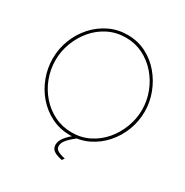

<svg xmlns="http://www.w3.org/2000/svg" viewBox="-196 -873 1150 1194"><g transform="rotate(30 378.5 -275.5)"><path d="M379 5Q306 5 245 -25.5Q184 -56 140 -107Q96 -158 72 -222.5Q48 -287 48 -355Q48 -426 73 -490.5Q98 -555 143 -605.5Q188 -656 248.5 -685.5Q309 -715 379 -715Q453 -715 513.5 -684Q574 -653 617.5 -601Q661 -549 685 -485Q709 -421 709 -355Q709 -283 684 -218.5Q659 -154 614 -103.5Q569 -53 509 -24Q449 5 379 5ZM68 -355Q68 -289 91 -228Q114 -167 156 -119Q198 -71 255 -43Q312 -15 379 -15Q448 -15 505 -44Q562 -73 603 -122Q644 -171 666.5 -231.5Q689 -292 689 -355Q689 -421 665.5 -482Q642 -543 600 -591Q558 -639 501.5 -667Q445 -695 379 -695Q310 -695 252.5 -666Q195 -637 154 -588Q113 -539 90.5 -478.5Q68 -418 68 -355ZM331 100Q331 73 352 46Q373 19 413 -12H418L428 0Q388 31 370 53.5Q352 76 352 97Q352 116 368 127Q384 138 424 147L412 164Q383 158 365 149.5Q347 141 339 128.5Q331 116 331 100Z"/></g></svg>

Font: Raleway Thin Thin
Style: Regular
Weight: 250
Version: Version 4.026